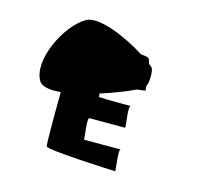

<svg xmlns="http://www.w3.org/2000/svg" viewBox="-81 -950 780 711"><g transform="rotate(15 308.5 -595.0)"><path d="M62 -586C73 -567 105 -562 146 -566C145 -464 145 -364 148 -358C154 -346 404 -335 416 -335C420 -335 404 -418 416 -418H274C278 -418 262 -500 274 -500H410C414 -500 398 -583 410 -583C410 -583 306 -583 287 -585C287 -587 287 -593 286 -598C337 -614 385 -633 415 -648C435 -650 448 -652 448 -653C448 -655 447 -661 446 -669C455 -685 456 -734 446 -742C443 -745 439 -748 434 -752C429 -776 429 -774 397 -778C326 -823 212 -874 166 -847C93 -805 21 -656 62 -586Z"/></g></svg>

Font: Ampere
Style: Regular
Weight: 400
Version: Version 1